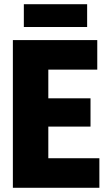

<svg xmlns="http://www.w3.org/2000/svg" viewBox="-20 -890 515 910"><path d="M41 0V-700H441V-560H209V-424H409V-290H209V-140H451V0ZM93 -762V-870H393V-762Z"/></svg>

Font: Tektur SemiCondensed
Style: Bold
Weight: 700
Width: 4
Designer: Adam Jagosz
Foundry: Adam Jagosz
Version: Version 1.005;gftools[0.9.30]